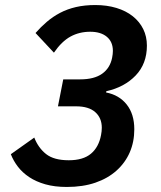

<svg xmlns="http://www.w3.org/2000/svg" viewBox="-20 -730 640 762"><path d="M298 -415Q354 -415 385.5 -437.5Q417 -460 425 -501Q428 -516 428 -528Q428 -564 404 -584Q380 -604 338 -604Q295 -604 260 -585Q225 -566 194 -521L121 -599Q142 -623 166 -643.5Q190 -664 218.5 -679Q247 -694 281.5 -702Q316 -710 358 -710Q404 -710 442 -698.5Q480 -687 507 -665.5Q534 -644 548.5 -614.5Q563 -585 563 -549Q563 -477 518.5 -430.5Q474 -384 402 -368L401 -363Q453 -353 483 -315Q513 -277 513 -217Q513 -167 495 -125.5Q477 -84 442.5 -53Q408 -22 358.5 -5Q309 12 245 12Q197 12 160 1.5Q123 -9 96 -27Q69 -45 51 -68.5Q33 -92 23 -118L116 -184Q132 -143 163 -118.5Q194 -94 253 -94Q310 -94 341 -120Q372 -146 381 -194Q384 -209 384 -223Q384 -262 358 -285Q332 -308 282 -308H210L231 -415Z"/></svg>

Font: IBM Plex Sans SmBld
Style: Italic
Weight: 600
Italic angle: -11°
Designer: Mike Abbink, Paul van der Laan, Pieter van Rosmalen
Foundry: Bold Monday
Version: Version 3.005